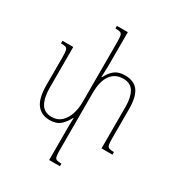

<svg xmlns="http://www.w3.org/2000/svg" viewBox="-230 -900 1179 1282"><g transform="rotate(30 360.0 -259.0)"><path d="M639 -95Q639 -60 642.5 -44.5Q646 -29 658 -24.5Q670 -20 695 -20V0H611V-323Q611 -392 587 -434Q563 -476 505 -476Q443 -476 409 -428.5Q375 -381 375 -291V146Q375 182 378.5 198Q382 214 394 218Q406 222 430 222V242H347V-6Q347 -26 347.5 -44.5Q348 -63 349 -81H345Q325 -41 295.5 -15.5Q266 10 215 10Q151 10 116 -35.5Q81 -81 81 -184V-399Q81 -433 77.5 -448.5Q74 -464 62 -468Q50 -472 26 -472V-492H109V-182Q109 -102 134 -58.5Q159 -15 217 -15Q261 -15 289.5 -41.5Q318 -68 332.5 -110.5Q347 -153 347 -203V-665Q347 -700 343.5 -716Q340 -732 328 -736Q316 -740 291 -740V-760H375V-493Q375 -473 373.5 -453Q372 -433 372 -413H376Q397 -456 426.5 -478.5Q456 -501 504 -501Q575 -501 607 -457Q639 -413 639 -320Z"/></g></svg>

Font: Noto Serif Armenian Condensed Thin
Style: Regular
Weight: 100
Width: 3
Designer: Monotype Design Team
Foundry: Monotype Imaging Inc.
Version: Version 2.008; ttfautohint (v1.8.4.7-5d5b)